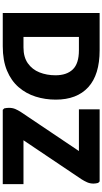

<svg xmlns="http://www.w3.org/2000/svg" viewBox="313 -1074 760 1427"><g transform="rotate(90 693.5 -360.0)"><path d="M76 0V-720H353Q535 -720 627.5 -635.5Q720 -551 720 -394Q720 -315 697.5 -244Q675 -173 627.5 -118Q580 -63 504.5 -31.5Q429 0 323 0ZM353 -566H254V-154H332Q404 -154 450 -186.5Q496 -219 517.5 -273Q539 -327 539 -392Q539 -475 495.5 -520.5Q452 -566 353 -566ZM796 0 785 -11Q783 -19 782 -28.5Q781 -38 781 -46Q781 -72 789.5 -92.5Q798 -113 813 -136L1102 -566H792V-720H1328L1339 -709Q1341 -702 1342.5 -692Q1344 -682 1344 -675Q1344 -649 1334.5 -627.5Q1325 -606 1311 -584L1022 -154H1348V0Z"/></g></svg>

Font: Kufam
Style: Bold
Weight: 700
Designer: Wael Morcos, Artur Schmal
Foundry: Original Type
Version: Version 1.300; ttfautohint (v1.8.3)